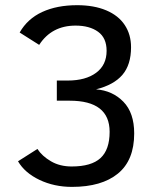

<svg xmlns="http://www.w3.org/2000/svg" viewBox="-20 -710 620 744"><path d="M500 -192.9Q500 -88.9 437 -37.4Q374 14.2 258.8 14.2Q189.9 14.2 133.1 -12.9Q76.2 -40 49.8 -85L125 -132.8Q143.1 -105 177.5 -85Q211.9 -64.9 257.8 -64.9Q334 -64.9 369.4 -97.4Q404.8 -129.9 404.8 -199.2Q404.8 -319.8 250 -319.8H200.2V-397.9H242.2Q312 -397.9 352.5 -428Q393.1 -458 393.1 -513.2Q393.1 -563 360.1 -586.9Q327.1 -610.8 272.9 -610.8Q180.2 -610.8 131.8 -536.1L56.2 -584Q86.4 -637.2 143.6 -663.6Q200.7 -689.9 278.8 -689.9Q344.2 -689.9 391.6 -669.9Q439 -649.9 463.4 -613Q487.8 -576.2 487.8 -526.9Q487.8 -459 454.3 -419.9Q420.9 -380.9 352.1 -363.8Q416 -358.9 458 -315.9Q500 -272.9 500 -192.9Z"/></svg>

Font: Lorenzo Sans
Style: Regular
Weight: 400
Foundry: Intel Corporation
Version: Version 1.00; ttfautohint (v1.5)